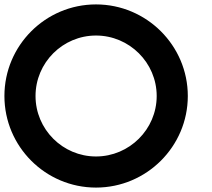

<svg xmlns="http://www.w3.org/2000/svg" viewBox="-20 -835 961 870"><path d="M415 -815C186 -815 0 -629 0 -400C0 -171 186 15 415 15C644 15 831 -171 831 -400C831 -629 644 -815 415 -815ZM415 -674C566 -674 690 -551 690 -400C690 -249 566 -126 415 -126C264 -126 141 -249 141 -400C141 -551 264 -674 415 -674Z"/></svg>

Font: MintSans
Style: Bold
Weight: 700
Version: Version 2.0